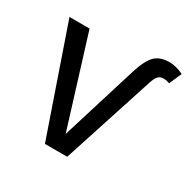

<svg xmlns="http://www.w3.org/2000/svg" viewBox="-134 -701 820 828"><g transform="rotate(30 276.0 -287.0)"><path d="M303 0H192L10 -527H110L248 -82L366 -464Q385 -524 410 -549Q435 -574 482 -574Q514 -574 552 -556L525 -494Q510 -500 494 -500Q478 -500 468.5 -490Q459 -480 451 -456Z"/></g></svg>

Font: Fira GO
Style: Regular
Weight: 400
Designer: Carrois Corporate
Foundry: Carrois Corporate GbR
Version: Version 0.300